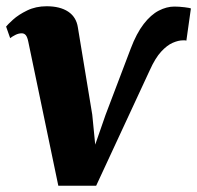

<svg xmlns="http://www.w3.org/2000/svg" viewBox="-30 -584 631 614"><path d="M388 -428.5Q406.5 -477.5 429.5 -507.2Q452.5 -537 477.8 -550Q503 -563 527.5 -563Q542.5 -563 560.5 -560.8Q578.5 -558.5 580.5 -557L566 -454Q563.5 -455 560.5 -455Q557.5 -455 555 -455Q540.5 -455 522.5 -447.2Q504.5 -439.5 485.5 -419Q466.5 -398.5 449 -359.5L277.5 10H156.5L60.5 -450.5Q57.5 -465.5 52.5 -471.5Q47.5 -477.5 39.5 -477.5Q29.5 -477.5 19.5 -472.5Q9.5 -467.5 2.5 -462L-10.5 -499Q-6 -505 11.5 -521Q29 -537 56.8 -550.5Q84.5 -564 119 -564Q162 -564 188 -546.8Q214 -529.5 219 -496.5L265 -217.5L274.5 -121.5L307.5 -216.5Z"/></svg>

Font: Merriweather 28pt Black
Style: Italic
Weight: 900
Italic angle: -7.8°
Version: Version 2.101